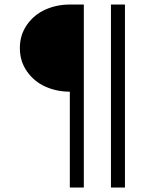

<svg xmlns="http://www.w3.org/2000/svg" viewBox="-20 -710 715 850"><path d="M289.1 120.1V-304.2Q231 -304.2 181.2 -326.4Q131.3 -348.6 99.6 -393.6Q67.9 -438.5 67.9 -497.1Q67.9 -555.7 99.6 -600.6Q131.3 -645.5 181.2 -667.7Q231 -689.9 289.1 -689.9H351.1V120.1ZM471.2 120.1V-689.9H533.2V120.1Z"/></svg>

Font: HK Grotesk Light
Style: Regular
Weight: 300
Designer: Alfredo Marco Pradil and Stefan Peev
Foundry: Hanken Design Co.
Version: Version 1.045;PS 001.045;hotconv 1.0.88;makeotf.lib2.5.64775